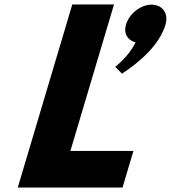

<svg xmlns="http://www.w3.org/2000/svg" viewBox="-20 -845 770 865"><path d="M493.7 -825H305.7L60 0H532L581.1 -165H297.1ZM662.4 -824C712.4 -824 740.4 -784 725.6 -734C697.9 -641 608.2 -565 529.8 -513L499 -544C499 -544 559.4 -589 590.7 -654C555.4 -663 535.6 -694 547.6 -734C562.4 -784 614.4 -824 662.4 -824Z"/></svg>

Font: Hussar
Style: BdOblThree
Weight: 700
Foundry: Cannot Into Space Fonts
Version: Version 2.00